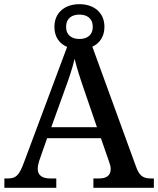

<svg xmlns="http://www.w3.org/2000/svg" viewBox="-20 -901 758 921"><path d="M1 0H250V-45H221C183 -45 161 -60 161 -91C161 -104 165 -122 171 -138L206 -238H464L502 -129C507 -115 511 -103 511 -90C511 -59 490 -45 456 -45H428V0H718V-45H704C667 -45 648 -57 632 -103L423 -677C458 -693 481 -726 481 -772C481 -843 428 -881 361 -881C294 -881 241 -843 241 -772C241 -724 265 -691 302 -676L95 -122C72 -59 56 -45 18 -45H1ZM361 -714C326 -714 297 -731 297 -772C297 -814 326 -831 361 -831C396 -831 425 -814 425 -772C425 -731 396 -714 361 -714ZM226 -291 291 -471C312 -528 327 -573 338 -619C349 -572 367 -518 386 -463L445 -291Z"/></svg>

Font: Noto Serif Georgian Medium
Style: Regular
Weight: 500
Designer: Monotype Design Team, Akaki Razmadze
Foundry: Google LLC
Version: Version 2.003